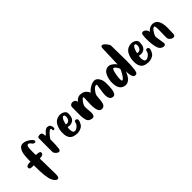

<svg xmlns="http://www.w3.org/2000/svg" viewBox="68 -1550 2600 2600"><g transform="rotate(-45 1368.5 -250.0)"><path d="M355 -405Q352 -388 335 -388Q316 -388 303 -403Q302 -405 295.5 -413.5Q289 -422 285 -426.5Q281 -431 273.5 -436Q266 -441 259 -441Q251 -441 240 -433Q226 -424 226 -312L227 -261H228Q304 -261 304 -233V-232Q302 -190 240 -190H231Q233 13 236 112V116Q236 180 205 180Q190 180 172 162.5Q154 145 141 116Q109 45 109 -165V-183Q100 -182 80 -182Q30 -182 30 -211V-213Q32 -249 96 -249L112 -248Q112 -275 112.5 -298Q113 -321 115 -339Q117 -357 118 -371Q119 -385 122 -397Q125 -409 126.5 -416Q128 -423 132 -431.5Q136 -440 137 -442.5Q138 -445 142 -451.5Q146 -458 146 -459Q168 -498 212 -498Q257 -498 306 -464Q355 -430 355 -407Z M416 -394Q417 -402 419.5 -406.5Q422 -411 432.5 -415Q443 -419 463 -419Q486 -419 494 -402.5Q502 -386 502 -369.5Q502 -353 506 -353Q512 -353 528 -372Q569 -421 603 -421Q609 -421 630 -415Q642 -412 651.5 -393Q661 -374 661 -355Q661 -330 643 -329H640Q626 -329 626 -344Q626 -346 626.5 -350Q627 -354 627 -356Q627 -370 613 -370H612Q599 -370 575 -346Q551 -322 533 -298L516 -273V-251Q516 -169 509 -107Q505 -69 479 -69Q460 -69 439.5 -89Q419 -109 416 -129Q415 -138 415 -190Q415 -220 415.5 -292.5Q416 -365 416 -394Z M918 -196Q921 -218 943 -218Q954 -218 963 -210Q972 -202 972 -189Q972 -183 971 -179Q967 -165 965.5 -159.5Q964 -154 953.5 -133.5Q943 -113 930 -102Q917 -91 891.5 -80.5Q866 -70 834 -70Q822 -70 794 -74Q693 -88 693 -214Q693 -281 717 -333Q736 -376 769.5 -396.5Q803 -417 841 -417Q879 -417 907 -398.5Q935 -380 936 -354V-344Q936 -273 906 -246Q876 -219 836 -219L800 -224Q794 -208 794 -184Q794 -166 800 -143Q807 -116 832 -116Q858 -116 886 -141.5Q914 -167 918 -196ZM814 -295Q813 -291 811 -285Q807 -275 807.5 -270.5Q808 -266 815 -265Q817 -265 820 -264.5Q823 -264 824 -264Q854 -264 869.5 -286.5Q885 -309 885 -336Q885 -366 871 -371Q869 -372 865 -372Q851 -372 837 -351.5Q823 -331 814 -295Z M1032 -371V-372Q1032 -393 1046.5 -405.5Q1061 -418 1082 -418Q1105 -418 1122 -403.5Q1139 -389 1140 -363Q1141 -365 1143 -368.5Q1145 -372 1152 -381Q1159 -390 1168 -397Q1177 -404 1192 -410Q1207 -416 1225 -416H1227Q1255 -416 1277.5 -407.5Q1300 -399 1313 -386.5Q1326 -374 1334.5 -361.5Q1343 -349 1346 -340L1349 -332Q1356 -341 1368 -354Q1380 -367 1416 -389.5Q1452 -412 1487 -415Q1489 -415 1491 -415.5Q1493 -416 1494 -416Q1530 -416 1553.5 -386Q1577 -356 1583 -326L1588 -296Q1589 -279 1589 -255Q1589 -78 1531 -78Q1463 -78 1463 -174Q1463 -209 1473.5 -269.5Q1484 -330 1484 -341Q1484 -355 1478 -355H1475Q1447 -355 1417 -318.5Q1387 -282 1379 -253Q1376 -241 1374.5 -214.5Q1373 -188 1370.5 -165Q1368 -142 1362 -118.5Q1356 -95 1341 -81.5Q1326 -68 1302 -68H1300Q1234 -69 1234 -212Q1234 -240 1236.5 -284.5Q1239 -329 1239 -340Q1239 -359 1235 -360H1234L1233 -361Q1219 -361 1194 -328.5Q1169 -296 1163 -276Q1158 -262 1158 -238Q1158 -227 1160 -208Q1162 -189 1162 -188Q1165 -155 1165 -136Q1165 -70 1123 -70Q1116 -70 1112 -71Q1062 -79 1046.5 -116.5Q1031 -154 1031 -233Q1031 -247 1031.5 -282.5Q1032 -318 1032 -339Z M1995 -587Q1995 -543 1997 -446Q1999 -349 1999 -303Q1999 -85 1963 -74Q1954 -71 1946 -71Q1914 -71 1902.5 -109Q1891 -147 1891 -188V-200Q1840 -69 1760 -69Q1738 -69 1714 -80Q1648 -109 1648 -223Q1648 -279 1666.5 -330Q1685 -381 1716 -401Q1740 -417 1768 -417Q1796 -417 1823 -399Q1850 -381 1864 -363L1877 -345Q1882 -532 1887 -638Q1888 -680 1911 -680Q1933 -680 1964 -643Q1995 -606 1995 -587ZM1768 -147H1770Q1788 -147 1822.5 -201Q1857 -255 1860 -283Q1826 -351 1802 -351Q1794 -351 1790 -343Q1779 -324 1768.5 -272Q1758 -220 1758 -183Q1758 -148 1768 -147Z M2283 -196Q2286 -218 2308 -218Q2319 -218 2328 -210Q2337 -202 2337 -189Q2337 -183 2336 -179Q2332 -165 2330.5 -159.5Q2329 -154 2318.5 -133.5Q2308 -113 2295 -102Q2282 -91 2256.5 -80.5Q2231 -70 2199 -70Q2187 -70 2159 -74Q2058 -88 2058 -214Q2058 -281 2082 -333Q2101 -376 2134.5 -396.5Q2168 -417 2206 -417Q2244 -417 2272 -398.5Q2300 -380 2301 -354V-344Q2301 -273 2271 -246Q2241 -219 2201 -219L2165 -224Q2159 -208 2159 -184Q2159 -166 2165 -143Q2172 -116 2197 -116Q2223 -116 2251 -141.5Q2279 -167 2283 -196ZM2179 -295Q2178 -291 2176 -285Q2172 -275 2172.5 -270.5Q2173 -266 2180 -265Q2182 -265 2185 -264.5Q2188 -264 2189 -264Q2219 -264 2234.5 -286.5Q2250 -309 2250 -336Q2250 -366 2236 -371Q2234 -372 2230 -372Q2216 -372 2202 -351.5Q2188 -331 2179 -295Z M2402 -392Q2408 -418 2432 -418Q2454 -418 2474.5 -398Q2495 -378 2499 -347Q2503 -353 2510 -362Q2517 -371 2541 -385.5Q2565 -400 2593 -400H2604Q2707 -391 2707 -217Q2707 -196 2705.5 -162Q2704 -128 2704 -117V-113V-111Q2704 -68 2671 -68Q2651 -68 2630.5 -83Q2610 -98 2603 -118Q2601 -124 2601 -150Q2601 -166 2602.5 -214Q2604 -262 2604 -285Q2604 -355 2590 -358H2588Q2568 -358 2543 -323Q2518 -288 2509 -261Q2507 -256 2507 -244Q2507 -227 2515.5 -181Q2524 -135 2526 -112Q2526 -111 2526.5 -109Q2527 -107 2527 -106Q2527 -74 2495 -74Q2474 -74 2452 -89Q2430 -104 2421 -129Q2396 -195 2396 -317Q2396 -364 2402 -392Z"/></g></svg>

Font: KleponIjo
Style: Ijo
Weight: 400
Designer: Aprian Dwi Nur Sembada & Aurellia CItra
Version: Version 001.000